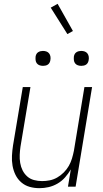

<svg xmlns="http://www.w3.org/2000/svg" viewBox="-20 -975 540 1003"><path d="M186 8Q159 8 134.5 1Q110 -6 91 -22.5Q72 -39 61 -61.5Q50 -84 45.5 -109.5Q41 -135 42.5 -162Q44 -189 48 -215L99 -520H139L87 -209Q84 -188 83 -166.5Q82 -145 85.5 -124Q89 -103 98 -85Q107 -67 122 -53.5Q137 -40 157.5 -34.5Q178 -29 200 -29Q220 -29 240 -33Q260 -37 278.5 -47.5Q297 -58 313 -74Q329 -90 339.5 -108.5Q350 -127 356 -147Q362 -167 366 -187L421 -520H461L375 0H335L350 -90Q337 -68 320 -48.5Q303 -29 280.5 -16Q258 -3 234 2.5Q210 8 186 8ZM405 -631Q395 -631 386.5 -634Q378 -637 372.5 -644Q367 -651 366 -660.5Q365 -670 366 -680Q367 -686 370 -692Q373 -698 379 -702Q385 -706 391.5 -707.5Q398 -709 404 -709Q414 -709 422.5 -706Q431 -703 436.5 -696Q442 -689 443.5 -679.5Q445 -670 443 -660Q442 -654 439 -648Q436 -642 430.5 -638Q425 -634 418 -632.5Q411 -631 405 -631ZM205 -631Q195 -631 186.5 -634Q178 -637 172.5 -644Q167 -651 166 -660.5Q165 -670 166 -680Q167 -686 170 -692Q173 -698 179 -702Q185 -706 191.5 -707.5Q198 -709 204 -709Q214 -709 222.5 -706Q231 -703 236.5 -696Q242 -689 243.5 -679.5Q245 -670 243 -660Q242 -654 239 -648Q236 -642 230.5 -638Q225 -634 218 -632.5Q211 -631 205 -631ZM332 -797 245 -935 281 -955 361 -813Z"/></svg>

Font: Iosevka Extralight Oblique
Style: Regular
Weight: 200
Italic angle: -9°
Monospace: yes
Designer: Belleve Invis
Foundry: Belleve Invis
Version: Version 32.5.0; ttfautohint (v1.8.4)